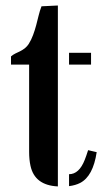

<svg xmlns="http://www.w3.org/2000/svg" viewBox="-20 -665 383 698"><path d="M231 -473.1H311V-430.2H231ZM190.4 12.7Q106 8.8 90.8 -62.5Q85.9 -85 85.9 -112.8V-430.2H20V-460Q27.3 -466.3 35.9 -470.5Q44.4 -474.6 52.7 -478.5Q74.2 -489.3 84 -504.6Q93.8 -520 100.3 -537.8Q106.9 -555.7 111.6 -573.5Q116.2 -591.3 120.4 -608.4Q124.5 -625.5 130.9 -642.1L190.4 -645ZM231 -31.7Q267.6 -31.7 288.1 -84Q294.4 -100.1 300.3 -119.1L331.5 -111.8Q318.4 -24.4 271.5 0Q254.4 8.8 231 11.7Z"/></svg>

Font: Stardos Stencil
Style: Regular
Weight: 400
Version: Version 1.000